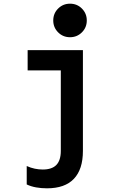

<svg xmlns="http://www.w3.org/2000/svg" viewBox="-20 -812 640 1042"><path d="M430 7V-540H130V-430H310V7Q310 58 286 83Q262 108 212 108Q191 108 169 103.5Q147 99 125 89V189Q148 200 176 205Q204 210 235 210Q332 210 381 158.5Q430 107 430 7ZM269 -701.1Q269 -663 295.4 -636.5Q321.8 -610 359.9 -610Q398 -610 424.5 -636.4Q451 -662.8 451 -700.9Q451 -739 424.6 -765.5Q398.2 -792 360.1 -792Q322 -792 295.5 -765.6Q269 -739.2 269 -701.1Z"/></svg>

Font: CommitMonoV142 ExtLt
Style: Regular
Weight: 200
Monospace: yes
Designer: Eigil Nikolajsen
Foundry: Eigil Nikolajsen
Version: Version 1.142